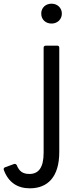

<svg xmlns="http://www.w3.org/2000/svg" viewBox="-155 -757 424 1043"><path d="M125 -629C156 -629 181 -651 181 -683C181 -715 156 -737 125 -737C93 -737 69 -715 69 -683C69 -651 93 -629 125 -629ZM7 266C106 266 167 202 167 69V-498C167 -505 163 -509 156 -509H94C87 -509 82 -505 82 -498V73C82 154 54 188 5 188C-32 188 -51 173 -64 140C-68 134 -73 132 -79 134L-128 152C-134 155 -137 159 -134 167C-109 234 -60 266 7 266Z"/></svg>

Font: LINE Seed JP App_OTF Regular
Style: Regular
Weight: 400
Designer: LY Corporation & Fontrix & Fontworks
Version: Version 1.002